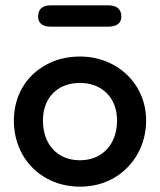

<svg xmlns="http://www.w3.org/2000/svg" viewBox="-20 -684 600 720"><path d="M385 -584C418 -584 435 -597 435 -622C435 -650 418 -664 385 -664H171C139 -664 123 -650 123 -622C123 -597 139 -584 171 -584ZM280 16C327 16 369 5 406 -16C481 -59 528 -139 528 -232C528 -370 419 -472 280 -472C233 -472 191 -462 153 -441C77 -400 32 -324 32 -232C32 -185 43 -143 64 -105C107 -29 187 16 280 16ZM280 -83C195 -83 141 -143 141 -232C141 -317 195 -373 280 -373C363 -373 419 -317 419 -232C419 -143 363 -83 280 -83Z"/></svg>

Font: Dongle
Style: Regular
Weight: 400
Designer: Yanghee Ryu
Foundry: Yanghee Ryu
Version: Version 2.000